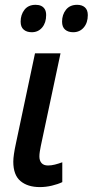

<svg xmlns="http://www.w3.org/2000/svg" viewBox="-20 -760 381 790"><path d="M144 9.8Q93.8 9.8 64.2 -15.1Q34.7 -40 34.7 -94.7Q34.7 -107.9 37.4 -126.2Q40 -144.5 44.9 -167L124 -540.5H229L147.9 -159.2Q145.5 -147.5 143.8 -136.5Q142.1 -125.5 142.1 -116.2Q142.1 -99.1 150.9 -89.1Q159.7 -79.1 177.7 -79.1Q191.4 -79.1 205.8 -82.8Q220.2 -86.4 236.3 -92.3V-10.7Q218.3 -2 193.4 3.9Q168.5 9.8 144 9.8ZM281.2 -627.4Q260.3 -627.4 247.8 -638.2Q235.4 -648.9 235.4 -670.9Q235.4 -699.7 251.5 -720Q267.6 -740.2 297.4 -740.2Q317.4 -740.2 329.3 -729.7Q341.3 -719.2 341.3 -697.8Q341.3 -666.5 324.7 -647Q308.1 -627.4 281.2 -627.4ZM110.8 -627.4Q89.8 -627.4 77.4 -638.2Q64.9 -648.9 64.9 -670.9Q64.9 -699.7 80.8 -720Q96.7 -740.2 126.5 -740.2Q140.1 -740.2 149.7 -735.6Q159.2 -731 164.6 -721.7Q169.9 -712.4 169.9 -697.8Q169.9 -666.5 153.6 -647Q137.2 -627.4 110.8 -627.4Z"/></svg>

Font: Open Sans SemiCondensed SemiBold
Style: Italic
Weight: 600
Width: 4
Italic angle: -12°
Designer: Monotype Design Team
Foundry: Monotype Imaging Inc.
Version: Version 3.000